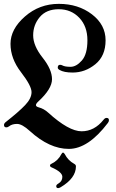

<svg xmlns="http://www.w3.org/2000/svg" viewBox="-36 -738 590 980"><path d="M0 0ZM227.1 97.7Q260.7 81.5 277.3 48.8Q281.2 41 285.6 41Q290 41 294.4 48.3Q311.5 81.5 343.3 98.6Q351.6 103 351.6 111.3Q351.6 171.4 273.4 217.8Q265.6 222.2 260.7 222.2Q251 222.2 251 211.9Q251 205.1 262.2 198.7Q282.2 187 282.2 164.6Q282.2 140.1 227.1 116.2Q219.2 112.8 219.2 106.9Q219.2 101.1 227.1 97.7ZM-15.6 -100.1Q-15.6 -108.4 -5.9 -115.7Q60.1 -167.5 92.5 -201.7Q125 -235.8 125 -267.8Q125 -299.8 71.3 -369.4Q17.6 -439 17.6 -514.2Q17.6 -589.4 91.3 -653.8Q165 -718.3 264.2 -718.3Q363.3 -718.3 433.1 -665Q502.9 -611.8 502.9 -532.2Q502.9 -452.6 450.7 -410.2Q398.4 -367.7 335 -367.7Q290.5 -367.7 268.1 -380.9Q258.8 -386.2 258.8 -392.6Q258.8 -407.2 270.5 -407.2Q276.9 -407.2 282.2 -404.3Q294.9 -397 324.2 -397Q353.5 -397 381.8 -429.2Q410.2 -461.4 410.2 -532.5Q410.2 -603.5 368.7 -647.2Q327.1 -690.9 263.9 -690.9Q200.7 -690.9 167 -650.9Q133.3 -610.8 133.3 -557.6Q133.3 -504.4 181.4 -443.8Q229.5 -383.3 229.5 -333.7Q229.5 -284.2 159.2 -219.7Q147.5 -209 147.5 -201.4Q147.5 -193.8 162.1 -189.9Q188 -183.1 209.5 -163.6Q314.9 -67.9 380.4 -67.9Q445.8 -67.9 492.7 -127Q500 -136.2 507.8 -136.2Q520 -136.2 520 -124.5Q520 -117.2 514.6 -110.4Q414.1 22 315.2 22Q216.3 22 116.2 -69.3Q76.7 -105.5 51 -105.5Q25.4 -105.5 10.3 -93.3Q3.4 -87.9 -3.4 -87.9Q-15.6 -87.9 -15.6 -100.1Z"/></svg>

Font: UnifrakturMaguntia21
Style: Book
Weight: 400
Designer: j. 'mach' wust, Gerrit Ansmann, Georg Duffner, based on a font by Peter Wiegel, original typeface by Carl Albert Fahrenw
Version: Version 2017-03-19